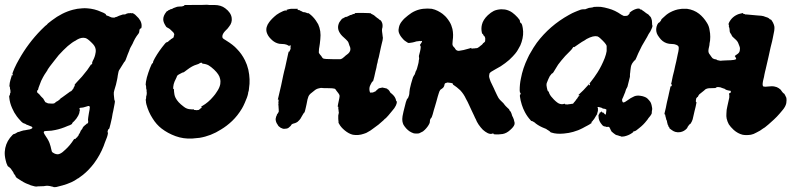

<svg xmlns="http://www.w3.org/2000/svg" viewBox="-22 -523 3330 808"><path d="M324 -488Q334 -489 345 -488Q376 -486 404 -473Q413 -470 421 -465L424 -462Q423 -461 425 -459Q427 -457 433 -456Q436 -455 441.5 -452Q447 -449 453 -449Q461 -448 464 -451Q467 -452 468 -452Q469 -451 473 -454Q475 -455 476.5 -455.5Q478 -456 480 -457Q482 -458 483 -458Q484 -458 486 -459L495 -462H497Q498 -462 501 -462Q509 -463 509 -465Q509 -465 511.5 -465.5Q514 -466 514 -466.5Q514 -467 516.5 -467Q519 -467 519 -467.5Q519 -468 523 -467.5Q527 -467 527 -468Q527 -469 528.5 -468Q530 -467 532.5 -467Q535 -467 536 -468Q536 -468 537 -467.5Q538 -467 539.5 -466Q541 -465 543 -464Q545 -463 547 -461Q549 -459 551 -457Q574 -437 574 -415Q574 -403 570 -403Q565 -404 564 -389Q564 -384 553 -371Q546 -361 540 -348Q539 -345 536 -339Q524 -319 522 -310Q521 -309 519.5 -304Q518 -299 515 -293Q506 -267 503 -264Q501 -263 499.5 -260Q498 -257 495.5 -253.5Q493 -250 490.5 -245.5Q488 -241 484 -235Q477 -225 477 -222Q477 -221 475.5 -215Q474 -209 473.5 -204.5Q473 -200 472.5 -197Q472 -194 471 -189Q467 -167 459 -143Q456 -134 457 -125Q458 -115 459 -105Q460 -99 461 -99Q462 -99 461.5 -96.5Q461 -94 461 -90.5Q461 -87 459.5 -82Q458 -77 457 -69Q456 -61 454.5 -56Q453 -51 452 -45Q450 -29 443 -1Q438 21 436 20Q435 19 433 23Q432 26 431 29Q430 35 432 35Q433 34 432.5 35Q432 36 432 39Q431 50 419 78Q416 86 414 92Q399 130 374 164Q352 193 327 213Q313 224 308 227Q303 229 301 231Q293 237 278 244Q260 252 242 257Q228 261 215 264Q212 264 209 264.5Q206 265 204.5 264.5Q203 264 203 264Q203 263 196 262Q192 261 188 260Q177 258 172 259Q164 261 146 261Q135 261 133 262Q127 263 108 257Q85 249 68 238Q44 224 44 220Q44 217 38 210Q34 205 34 202Q33 201 30 196.5Q27 192 27 192Q27 192 23 186Q21 184 20.5 184.5Q20 185 19 183Q16 177 13 179L10 175Q4 163 2 152Q-3 132 -2 116Q0 83 20 57Q33 41 36.5 41Q40 41 46 37Q53 32 57 32Q59 32 66 29Q78 25 84 25Q87 25 89 24Q91 23 97 22.5Q103 22 107.5 20Q112 18 114 16Q116 14 111 10Q109 8 106 8Q106 8 101.5 6Q97 4 94 3Q91 3 84 -2Q82 -3 78 -4L74 -6L68 -11Q54 -26 49 -33Q37 -49 29 -68Q19 -90 17 -113Q16 -119 16.5 -120Q17 -121 18 -121Q19 -121 19.5 -123Q20 -125 20 -127.5Q20 -130 20 -130Q23 -130 22 -141L21 -147Q20 -147 20 -153L19 -160L18 -159L17 -157Q17 -157 18 -164Q19 -171 19 -174Q21 -185 27 -203L28 -208L29 -206V-204L30 -205Q31 -206 31.5 -209Q32 -212 31 -212Q30 -212 30 -212Q30 -215 39 -236Q47 -254 58 -273Q96 -341 151 -397Q173 -419 175 -419Q175 -419 176 -420Q177 -423 196 -437Q239 -470 285 -482Q303 -487 324 -488ZM337 -363Q321 -367 302 -356Q298 -353 296 -352Q283 -346 263 -329Q244 -312 225 -291Q217 -281 206 -267Q183 -238 179 -231Q179 -229 173 -220.5Q167 -212 165 -208.5Q163 -205 159 -198Q150 -182 146 -169Q139 -152 138 -145L137 -143Q136 -145 135 -143Q134 -141 134 -138Q134 -135 135 -133.5Q136 -132 139.5 -129.5Q143 -127 143 -126.5Q143 -126 151 -117L160 -108L164 -101Q168 -92 173 -91Q175 -91 176 -90Q178 -87 197 -87Q203 -87 206 -88L209 -90L210 -91Q212 -92 212 -92.5Q212 -93 214 -94L215 -95L219 -97Q223 -99 224 -100L225 -101H224L226 -102Q233 -107 233 -108L232 -107Q231 -107 233 -109L238 -112Q254 -123 271 -136L274 -139Q274 -138 274 -138Q275 -136 282 -144Q284 -146 284 -147Q284 -148 285 -149Q290 -152 288 -155Q288 -155 290 -158Q294 -162 292 -166Q292 -167 301 -177Q323 -199 345 -228Q353 -239 360 -250Q361 -252 362 -252Q364 -251 366 -254Q367 -257 365 -257Q365 -258 368 -266Q378 -284 380 -300Q381 -303 381 -309Q381 -315 380 -318Q378 -330 363 -344Q346 -361 337 -363ZM352 -77Q350 -77 349.5 -77Q349 -77 338 -73.5Q327 -70 323 -70Q315 -70 313 -68Q312 -67 312.5 -64.5Q313 -62 314 -61Q315 -60 314.5 -59.5Q314 -59 313 -56Q313 -52 311 -45Q309 -39 307 -36Q300 -23 290 -13Q283 -7 282 -5Q281 -3 281.5 -2.5Q282 -2 281 -1.5Q280 -1 278 0.5Q276 2 272.5 3.5Q269 5 263 7Q236 19 211 24Q195 28 176 28Q164 28 163 31Q162 33 162 35Q163 39 171 51Q185 71 189 87Q191 92 193 102Q195 112 196 114Q198 119 207 123Q220 129 230 124Q240 120 255 105Q274 87 288 65L291 61L292 62Q295 64 298 58Q299 57 299.5 56.5Q300 56 300 56Q302 57 305 51L306 49L308 48Q309 45 310 42L313 38L316 32Q317 29 317 29L319 25Q319 25 320 25Q321 24 321 23.5Q321 23 321.5 22.5Q322 22 322 22V21Q323 20 323.5 20Q324 20 324.5 18.5Q325 17 325 17Q325 17 326 15Q326 14 327 13Q327 13 327 13Q327 13 327 12H328L329 11Q330 9 330 8.5Q330 8 331 8Q332 8 332 7L333 6L335 5L336 4Q336 2 337 3L338 2L339 1Q339 3 340 1Q341 0 342 -2V-4L343 -2Q343 0 343.5 -1Q344 -2 344 -3Q344 -4 344.5 -4Q345 -4 345 -3Q345 -2 346 -3Q350 -6 349 -14Q348 -18 348.5 -21Q349 -24 349.5 -30Q350 -36 352 -46Q356 -65 356 -72Q356 -76 352 -77Z M849 -503Q850 -503 859 -502Q871 -502 880 -502Q908 -502 926 -488Q950 -470 953 -448Q956 -428 942 -411Q936 -402 927 -394Q916 -383 914 -373Q913 -367 915 -363Q917 -360 929 -353Q960 -334 975 -317Q995 -297 1009 -269Q1018 -251 1023 -230Q1032 -188 1026 -152Q1025 -144 1025 -142.5Q1025 -141 1023.5 -137Q1022 -133 1022 -129Q1019 -114 1008 -90Q1002 -76 996 -66Q978 -36 955 -14Q933 7 908 22Q866 49 818 57Q803 59 787 60Q750 62 717 50Q684 38 658 18Q636 1 620 -25Q603 -51 594 -84Q592 -92 592 -98L591 -103L592 -106Q593 -108 593 -113.5Q593 -119 594 -120Q595 -122 595.5 -128.5Q596 -135 595 -137Q595 -138 595 -142Q595 -146 594 -147.5Q593 -149 593 -155Q593 -161 592 -163.5Q591 -166 591 -167Q591 -176 596 -197Q602 -218 609 -236Q617 -256 619 -256Q623 -258 622 -262Q622 -264 630 -279Q647 -309 672 -339Q677 -345 679 -345Q683 -345 688 -350Q690 -353 691 -353Q694 -353 697 -358Q699 -360 699.5 -359.5Q700 -359 701.5 -360Q703 -361 703.5 -362Q704 -363 705 -363Q708 -363 708 -366Q708 -366 709 -368Q710 -370 709.5 -371Q709 -372 710 -373Q712 -375 711 -380Q710 -385 704 -390Q691 -403 688 -404Q687 -404 685 -405Q680 -409 679.5 -408.5Q679 -408 676 -412.5Q673 -417 671 -421Q665 -432 665 -442Q665 -457 678 -473Q680 -476 681 -476Q682 -475 686 -479Q688 -481 688.5 -480.5Q689 -480 692 -482Q695 -484 695.5 -484Q696 -484 697.5 -484.5Q699 -485 700 -485Q702 -485 708 -489Q710 -490 715 -491.5Q720 -493 722 -494Q724 -495 734 -495.5Q744 -496 744.5 -496Q745 -496 745.5 -496.5Q746 -497 748.5 -497.5Q751 -498 752.5 -498.5Q754 -499 754 -501V-502H760Q849 -502 849 -503ZM825 -259Q820 -259 817 -256Q815 -254 805 -251Q787 -246 765 -229Q751 -218 749 -218Q744 -218 741 -215Q738 -213 735 -212Q726 -208 723 -203Q722 -201 721 -197.5Q720 -194 717 -189Q712 -180 709 -169L707 -157V-155Q706 -148 709 -148Q709 -148 709.5 -148.5Q710 -149 710 -146Q710 -138 712 -126Q713 -119 717 -111Q726 -93 750 -75Q764 -63 782 -63Q789 -62 791 -63H794V-62Q793 -61 794.5 -60.5Q796 -60 799.5 -60Q803 -60 802.5 -59.5Q802 -59 806 -59.5Q810 -60 812 -60Q814 -60 814.5 -60.5Q815 -61 816 -62Q818 -63 819.5 -64Q821 -65 820.5 -65.5Q820 -66 822.5 -67Q825 -68 826 -70L827 -72L826 -73L824 -74L829 -77Q855 -92 875 -116Q884 -126 890 -136Q902 -153 905 -169Q907 -181 904 -192Q901 -209 879 -230Q866 -242 856 -248Q845 -254 831 -255L829 -256Q829 -257 828.5 -258Q828 -259 825 -259Z M1587 -155V-156H1589Q1591 -155 1592 -155Q1589 -155 1587 -155ZM1203 -486Q1207 -486 1216.5 -486Q1226 -486 1230 -486L1233 -485L1231 -484Q1229 -484 1229 -483Q1229 -482 1237 -480Q1241 -480 1240.5 -479.5Q1240 -479 1242.5 -477.5Q1245 -476 1247 -476L1248 -475L1254 -472Q1257 -472 1260 -471.5Q1263 -471 1264 -470.5Q1265 -470 1268 -469Q1274 -466 1275 -468Q1275 -468 1280 -465Q1295 -454 1307 -437Q1312 -430 1317 -421Q1330 -393 1326 -358Q1324 -336 1322 -326Q1320 -317 1320 -308Q1319 -302 1320.5 -299.5Q1322 -297 1325 -293Q1330 -288 1334 -281Q1336 -278 1338 -277Q1344 -274 1377 -274Q1407 -274 1411 -274Q1419 -276 1427 -284Q1433 -290 1439 -294Q1449 -301 1452 -311Q1454 -321 1449 -330Q1447 -335 1445 -342Q1443 -349 1434 -357Q1415 -373 1409 -383Q1394 -405 1406 -429Q1408 -432 1411 -436Q1414 -440 1416.5 -443Q1419 -446 1419 -445Q1420 -444 1425 -448Q1427 -449 1427 -449Q1428 -449 1433 -452Q1434 -452 1434 -452Q1436 -451 1441 -454Q1442 -455 1447 -457L1453 -460H1455Q1458 -461 1461 -462Q1462 -462 1461 -463L1465 -464Q1469 -464 1471 -465L1472 -466L1471 -467L1470 -468H1474Q1481 -469 1508 -468.5Q1535 -468 1540 -467H1541L1540 -466L1538 -465L1542 -464Q1545 -462 1546 -462Q1547 -462 1548 -461L1553 -458Q1554 -457 1555 -456Q1566 -447 1566 -447Q1568 -447 1575 -440Q1578 -438 1579 -438L1581 -436Q1583 -433 1584 -431.5Q1585 -430 1586.5 -425.5Q1588 -421 1588 -414Q1588 -407 1586 -402Q1585 -397 1586 -389Q1587 -386 1587 -382L1589 -365Q1590 -365 1589.5 -364.5Q1589 -364 1589 -361Q1589 -355 1585 -341Q1584 -335 1581 -324Q1574 -291 1572 -282Q1570 -277 1568.5 -270Q1567 -263 1567 -261Q1564 -252 1562 -238Q1561 -236 1558 -222Q1555 -208 1553 -199.5Q1551 -191 1549.5 -186.5Q1548 -182 1548 -181.5Q1548 -181 1547 -181Q1545 -180 1543 -177Q1542 -175 1541.5 -174.5Q1541 -174 1537 -166Q1531 -155 1533 -142Q1534 -134 1537 -133Q1539 -133 1540 -133.5Q1541 -134 1542 -133.5Q1543 -133 1544.5 -133.5Q1546 -134 1547.5 -134Q1549 -134 1550 -135Q1551 -136 1551.5 -135.5Q1552 -135 1552.5 -136Q1553 -137 1554 -137Q1555 -137 1558 -138.5Q1561 -140 1560 -141Q1560 -141 1561.5 -141.5Q1563 -142 1562.5 -143Q1562 -144 1563 -144Q1564 -144 1565 -145Q1566 -146 1566 -146.5Q1566 -147 1569 -148L1571 -150Q1570 -150 1571 -151Q1573 -152 1584 -154Q1590 -154 1595 -153L1607 -150L1608 -148Q1611 -147 1612 -146Q1617 -141 1621 -133Q1623 -131 1626 -129Q1638 -119 1642 -109Q1643 -106 1643.5 -105.5Q1644 -105 1644 -103Q1645 -97 1647 -97Q1648 -97 1648 -93Q1648 -88 1644 -79Q1639 -68 1628 -56Q1625 -53 1623 -50Q1612 -36 1602 -26Q1597 -23 1592 -17Q1572 2 1547 19Q1537 27 1527 32Q1520 37 1509 40Q1498 44 1486 45Q1474 46 1463 44Q1446 40 1429 26Q1412 12 1405 -2Q1402 -6 1402.5 -8.5Q1403 -11 1402 -16.5Q1401 -22 1401.5 -24Q1402 -26 1401.5 -31Q1401 -36 1401.5 -36.5Q1402 -37 1402 -39.5Q1402 -42 1403 -44Q1405 -48 1403 -55Q1403 -58 1402.5 -61.5Q1402 -65 1401.5 -65.5Q1401 -66 1402 -69Q1402 -75 1400 -74Q1399 -74 1399 -74.5Q1399 -75 1401 -86Q1408 -116 1407 -121Q1406 -126 1401 -132Q1397 -137 1394 -141Q1390 -149 1385 -150Q1379 -152 1357 -152Q1350 -152 1344.5 -152Q1339 -152 1336 -152.5Q1333 -153 1333 -153H1328Q1326 -152 1319 -151Q1309 -149 1300 -141Q1294 -136 1290 -133Q1280 -126 1276 -117Q1272 -108 1268 -84Q1267 -79 1265 -70.5Q1263 -62 1262 -58Q1260 -49 1258 -49Q1257 -49 1249 -35Q1243 -22 1234 -14Q1231 -10 1225.5 -7.5Q1220 -5 1220 -5Q1208 -2 1206 0Q1204 2 1203 4Q1202 6 1201.5 6.5Q1201 7 1200 8Q1198 10 1192 15Q1186 19 1176 19Q1169 20 1163 16H1161Q1161 16 1157 13Q1153 10 1153 10Q1153 10 1151.5 9Q1150 8 1148.5 5.5Q1147 3 1146 1Q1139 -8 1138 -20V-23L1139 -27Q1140 -32 1140 -32L1141 -34Q1142 -36 1142.5 -37Q1143 -38 1143 -39Q1143 -40 1143.5 -40.5Q1144 -41 1144 -42Q1144 -43 1145 -43Q1146 -43 1146 -44Q1146 -45 1147 -46Q1148 -47 1148 -48Q1149 -48 1149 -49Q1149 -50 1150 -51Q1152 -54 1151 -57Q1151 -59 1151 -61.5Q1151 -64 1150.5 -68Q1150 -72 1150 -77Q1150 -82 1149.5 -82Q1149 -82 1149 -83Q1150 -84 1150 -88Q1150 -92 1149.5 -92Q1149 -92 1150 -96Q1151 -101 1150 -104H1148L1147 -103Q1147 -104 1161 -163Q1164 -176 1165.5 -184.5Q1167 -193 1170 -206Q1173 -219 1174 -223.5Q1175 -228 1178 -239Q1184 -264 1188 -285Q1189 -291 1190.5 -296.5Q1192 -302 1192.5 -304Q1193 -306 1194 -306Q1197 -305 1198 -311Q1199 -314 1199 -314Q1201 -314 1201 -318L1202 -321L1201 -320L1200 -319Q1200 -319 1200 -322L1201 -323Q1201 -325 1201 -328.5Q1201 -332 1200 -333Q1198 -334 1196 -330Q1195 -327 1194 -329Q1194 -331 1184 -335Q1176 -338 1164 -338Q1152 -338 1145 -341Q1130 -346 1117 -360Q1110 -367 1106 -374Q1102 -381 1100 -388Q1095 -409 1111 -430Q1122 -445 1142 -461Q1153 -469 1169 -476Q1176 -479 1180 -479Q1183 -478 1184 -479Q1187 -480 1185 -481L1183 -482H1185Q1194 -485 1203 -486Z M1759 -486Q1766 -487 1777 -487Q1788 -487 1795 -486Q1809 -483 1820.5 -477Q1832 -471 1840 -465Q1843 -462 1847 -459Q1858 -450 1870 -431Q1878 -418 1882 -401Q1887 -377 1883 -352Q1882 -344 1882 -338Q1882 -330 1889 -324Q1893 -320 1894 -317Q1899 -309 1909 -309Q1927 -311 1953 -319Q1961 -321 1961 -322V-320Q1961 -319 1962 -319Q1965 -318 1968 -319Q1970 -320 1970 -319.5Q1970 -319 1972 -319Q1974 -319 1975.5 -319.5Q1977 -320 1979 -320Q1989 -320 1993 -325Q1995 -326 1997 -327.5Q1999 -329 1999 -329.5Q1999 -330 2001 -331Q2007 -335 2009 -338Q2010 -340 2011 -341Q2017 -345 2019 -348Q2020 -350 2020 -357V-363L2018 -368Q2016 -372 2015 -372Q2014 -372 2013 -374Q2011 -380 2008 -381Q2007 -381 2006 -385Q2002 -402 2006 -419Q2011 -440 2031 -459Q2044 -471 2056 -477Q2069 -483 2087 -484Q2097 -484 2103 -483Q2120 -480 2134 -470Q2145 -462 2156 -450Q2167 -438 2166 -434Q2166 -431 2167.5 -428.5Q2169 -426 2170 -426Q2171 -426 2172 -424.5Q2173 -423 2174 -421Q2176 -417 2178 -405Q2183 -377 2173 -346Q2169 -332 2160 -318Q2158 -314 2156 -311Q2154 -307 2146 -297Q2138 -287 2121 -271Q2105 -257 2085 -244Q2074 -238 2062 -231Q2041 -220 2038 -214Q2037 -211 2036.5 -205.5Q2036 -200 2037 -197Q2039 -189 2043 -179Q2057 -150 2057 -150Q2057 -150 2060 -143Q2072 -117 2076 -110.5Q2080 -104 2091 -94Q2097 -89 2100 -84Q2104 -78 2115 -68Q2121 -63 2121 -62Q2121 -59 2125 -55Q2126 -55 2126 -54.5Q2126 -54 2128 -51Q2131 -45 2133 -37Q2134 -33 2136 -31Q2141 -21 2143 -9Q2143 -7 2143.5 -6.5Q2144 -6 2144 -7L2143 1Q2140 11 2125 24Q2110 38 2093 41Q2088 42 2077.5 42.5Q2067 43 2063.5 42.5Q2060 42 2057 42L2055 41Q2057 40 2054 39Q2051 38 2048 40Q2041 42 2030 37Q2020 32 2010 23Q2001 14 1992 1Q1984 -11 1980 -22Q1978 -25 1977.5 -26.5Q1977 -28 1973 -36.5Q1969 -45 1963 -57.5Q1957 -70 1953.5 -78Q1950 -86 1946 -94Q1942 -102 1939 -107Q1930 -127 1915 -143Q1900 -157 1886 -166Q1884 -167 1884 -168Q1885 -171 1881.5 -172.5Q1878 -174 1868 -175Q1862 -176 1859.5 -175.5Q1857 -175 1857 -174.5Q1857 -174 1856 -174Q1852 -174 1850 -171Q1849 -170 1848 -164Q1846 -155 1838 -150Q1833 -146 1831 -145Q1827 -140 1824 -129Q1822 -124 1820 -116Q1818 -108 1814 -94Q1810 -80 1808 -73.5Q1806 -67 1804 -60.5Q1802 -54 1799 -42Q1795 -28 1792 -26Q1787 -21 1787 -11Q1787 -7 1785 -3Q1779 10 1766 23Q1760 28 1758 30Q1751 34 1742 38Q1739 39 1731 39Q1723 39 1719 38Q1710 35 1702 30Q1687 20 1676 2Q1673 -4 1671.5 -12.5Q1670 -21 1672 -34Q1673 -43 1686 -93Q1691 -108 1692.5 -108Q1694 -108 1695.5 -111.5Q1697 -115 1699 -121Q1701 -127 1701 -136Q1701 -145 1708 -171Q1712 -183 1713 -188Q1716 -200 1720 -205Q1724 -209 1726 -218Q1728 -224 1728 -224Q1730 -225 1733 -235Q1740 -260 1740 -263Q1740 -266 1740 -266.5Q1740 -267 1741 -271Q1743 -278 1741 -284Q1740 -286 1743 -296Q1750 -321 1748 -329Q1747 -331 1746 -332L1745 -333L1746 -335Q1747 -337 1750 -341Q1755 -348 1754 -349Q1753 -352 1747 -350Q1744 -348 1745 -350Q1746 -351 1745.5 -351Q1745 -351 1740.5 -350Q1736 -349 1732.5 -349Q1729 -349 1725 -347Q1715 -344 1706 -343Q1702 -343 1700 -342Q1695 -341 1681 -352Q1678 -354 1672 -361Q1660 -374 1656 -388Q1654 -398 1657 -409Q1660 -422 1669 -433Q1679 -446 1695 -458Q1724 -482 1759 -486Z M2480 -494Q2493 -495 2507 -494Q2522 -492 2539 -487Q2566 -480 2593 -461Q2595 -460 2599 -458L2603 -456H2609Q2616 -456 2617 -457Q2619 -457 2620.5 -458.5Q2622 -460 2624 -462Q2626 -464 2627 -465.5Q2628 -467 2628 -468Q2628 -468 2627 -468L2628 -470Q2641 -481 2654 -485Q2659 -487 2665 -487L2671 -486Q2670 -485 2671.5 -484Q2673 -483 2676.5 -482.5Q2680 -482 2679.5 -481.5Q2679 -481 2682 -479Q2685 -477 2688 -475Q2695 -469 2697 -468Q2699 -467 2702.5 -464.5Q2706 -462 2706.5 -462Q2707 -462 2710.5 -457.5Q2714 -453 2714 -453.5Q2714 -454 2715.5 -452.5Q2717 -451 2718 -448Q2719 -445 2720 -442Q2722 -437 2722 -428Q2722 -416 2724 -415Q2724 -415 2723.5 -411.5Q2723 -408 2719.5 -400.5Q2716 -393 2715 -391Q2707 -380 2701 -367Q2698 -361 2684 -338Q2680 -332 2673 -317Q2664 -300 2656 -280Q2651 -269 2650 -269Q2647 -269 2645 -265Q2643 -263 2643 -262Q2640 -260 2635 -249Q2633 -245 2631 -227Q2631 -221 2630 -217Q2629 -213 2629 -206V-200L2626 -188Q2623 -176 2621 -168Q2619 -157 2616 -153Q2613 -149 2611 -142Q2610 -137 2608.5 -134Q2607 -131 2605.5 -127Q2604 -123 2600.5 -114.5Q2597 -106 2596 -105Q2595 -98 2599 -93Q2600 -91 2602 -92Q2607 -92 2619 -101Q2634 -112 2640 -114Q2644 -116 2648 -118Q2659 -122 2672 -120Q2681 -119 2689 -116Q2698 -113 2703 -108Q2710 -101 2715 -94Q2718 -89 2720 -81Q2724 -66 2722 -59Q2721 -56 2721 -50Q2721 -44 2719 -42Q2716 -36 2707 -26Q2702 -18 2699 -15Q2686 2 2668 16Q2654 28 2649 29Q2643 30 2642 32Q2642 33 2643 33L2636 38Q2623 47 2605 51Q2600 52 2595 52H2592Q2592 51 2590.5 50.5Q2589 50 2586 49.5Q2583 49 2581.5 48Q2580 47 2577.5 46.5Q2575 46 2574 46Q2566 43 2566 42Q2558 36 2558 36Q2558 36 2556 34Q2554 32 2553 32Q2552 32 2552 31Q2552 30 2551.5 29.5Q2551 29 2550.5 28Q2550 27 2549.5 26.5Q2549 26 2549 26Q2549 26 2548.5 25Q2548 24 2547.5 22.5Q2547 21 2546.5 20.5Q2546 20 2546 19Q2546 18 2545 17.5Q2544 17 2544.5 16.5Q2545 16 2543.5 14Q2542 12 2540 11Q2537 10 2537 11H2536Q2535 10 2534 11Q2533 12 2532.5 11.5Q2532 11 2530 11Q2527 10 2526 9.5Q2525 9 2524 9.5Q2523 10 2522 9Q2521 8 2521 8.5Q2521 9 2520 8H2519Q2519 9 2517 7Q2515 5 2514 5Q2514 4 2513 4Q2511 2 2506 -5Q2497 -18 2497 -32Q2497 -35 2496 -36V-37L2497 -38Q2498 -37 2498 -38Q2498 -39 2497.5 -40.5Q2497 -42 2498 -41H2499Q2499 -42 2499 -43L2500 -45V-47L2501 -46Q2502 -45 2502.5 -46Q2503 -47 2502 -49V-51L2503 -50Q2504 -49 2504.5 -49Q2505 -49 2505 -50L2504 -52L2505 -51Q2507 -50 2507.5 -50.5Q2508 -51 2508 -53V-55L2510 -53Q2512 -50 2514 -49H2516L2515 -50Q2515 -51 2518 -48Q2525 -40 2526.5 -40.5Q2528 -41 2529 -52Q2530 -60 2530 -61Q2530 -63 2523 -65Q2514 -66 2513 -67Q2513 -69 2504 -71Q2495 -74 2493 -72Q2492 -70 2494 -68Q2495 -66 2494.5 -66Q2494 -66 2494 -64Q2494 -62 2494.5 -61.5Q2495 -61 2494.5 -61Q2494 -61 2494 -59.5Q2494 -58 2494.5 -58Q2495 -58 2494.5 -57.5Q2494 -57 2493.5 -55Q2493 -53 2493.5 -53Q2494 -53 2493.5 -52.5Q2493 -52 2493 -51Q2493 -50 2492 -49Q2491 -45 2491 -44Q2490 -44 2491 -43Q2492 -42 2491 -42Q2490 -42 2489 -40Q2485 -34 2480 -25Q2477 -21 2477 -20Q2476 -20 2474 -17.5Q2472 -15 2472.5 -14.5Q2473 -14 2471 -13Q2467 -11 2467 -7Q2467 -6 2467.5 -5.5Q2468 -5 2466.5 -4.5Q2465 -4 2464 -3Q2463 -2 2459 0.5Q2455 3 2451 5Q2447 7 2440.5 10.5Q2434 14 2429.5 16.5Q2425 19 2419 21.5Q2413 24 2411 25Q2406 27 2390 32Q2373 37 2351 39Q2320 42 2299 35Q2296 34 2294 33L2293 32Q2294 32 2293 31Q2292 30 2289 28Q2286 26 2286 26Q2286 26 2283 24Q2280 22 2279 22Q2279 20 2270 17Q2249 9 2233 -3Q2228 -8 2225.5 -9Q2223 -10 2222 -11Q2218 -14 2214 -14Q2213 -14 2211 -17Q2197 -32 2187 -51Q2179 -66 2174 -82Q2168 -101 2166 -117Q2166 -122 2166 -123.5Q2166 -125 2167 -125Q2171 -126 2168 -132Q2167 -134 2166 -134L2165 -143Q2165 -169 2170 -192Q2178 -236 2199 -279Q2205 -291 2205 -291.5Q2205 -292 2210 -300Q2222 -322 2237 -343Q2291 -415 2372 -460Q2388 -469 2396 -472Q2399 -473 2408 -477Q2417 -481 2422.5 -482.5Q2428 -484 2435 -484H2441L2446 -486Q2457 -491 2466 -491Q2474 -492 2475 -493Q2476 -494 2480 -494ZM2492 -370Q2475 -374 2447 -359Q2442 -356 2438 -353Q2428 -348 2414 -338Q2401 -329 2398 -327Q2396 -326 2395 -325L2394 -324V-325Q2393 -326 2391 -325Q2390 -325 2387.5 -320.5Q2385 -316 2377 -308Q2355 -287 2340 -268Q2326 -252 2315 -232Q2305 -215 2304 -215Q2302 -215 2299 -212Q2297 -209 2296 -208Q2291 -203 2289 -197Q2288 -195 2286 -191Q2284 -187 2283.5 -185Q2283 -183 2280.5 -177.5Q2278 -172 2278 -169Q2277 -166 2279.5 -153.5Q2282 -141 2284 -139Q2285 -138 2286 -138Q2287 -138 2287.5 -136.5Q2288 -135 2288 -134.5Q2288 -134 2290 -129Q2295 -118 2309 -104Q2325 -88 2334 -86Q2343 -83 2352 -86Q2356 -87 2356 -85.5Q2356 -84 2358.5 -83.5Q2361 -83 2363 -84Q2364 -84 2364.5 -83.5Q2365 -83 2367 -83.5Q2369 -84 2371 -84L2372 -85Q2372 -84 2374 -84.5Q2376 -85 2377.5 -85Q2379 -85 2380 -85L2382 -86Q2382 -85 2382.5 -85.5Q2383 -86 2384 -86Q2388 -86 2390 -87L2392 -90L2393 -91Q2394 -92 2394 -92.5Q2394 -93 2395 -93.5Q2396 -94 2396 -94.5Q2396 -95 2398 -97Q2400 -99 2400 -99.5Q2400 -100 2401 -101Q2404 -103 2403 -104Q2402 -104 2405 -106.5Q2408 -109 2409 -111L2410 -113H2409Q2408 -113 2411.5 -116Q2415 -119 2416 -120V-123Q2412 -122 2411 -122Q2411 -122 2416 -127Q2433 -142 2452 -164Q2457 -170 2457 -169.5Q2457 -169 2456.5 -166.5Q2456 -164 2456 -164Q2456 -163 2458.5 -164.5Q2461 -166 2461 -169Q2461 -171 2460 -171H2458L2463 -177Q2479 -197 2493 -219Q2510 -246 2523 -279Q2529 -295 2531 -308Q2531 -312 2531 -319.5Q2531 -327 2531 -330Q2528 -340 2505 -361Q2498 -368 2492 -370Z M2848 -486Q2851 -486 2858 -486Q2865 -486 2869 -486Q2898 -482 2920 -465Q2939 -450 2953 -427Q2962 -413 2964 -397Q2967 -383 2967 -368Q2967 -351 2964 -340Q2964 -336 2963.5 -333.5Q2963 -331 2962 -326Q2957 -307 2961 -300Q2962 -297 2965.5 -293Q2969 -289 2971 -285Q2976 -278 2978 -277Q2985 -273 2992 -273Q2993 -273 2994 -272Q2994 -270 3001 -269Q3004 -269 3004 -268.5Q3004 -268 3008 -267.5Q3012 -267 3017 -268Q3025 -269 3038 -269Q3053 -269 3067 -271Q3075 -273 3076 -274.5Q3077 -276 3073 -283L3070 -287L3072 -289Q3074 -290 3079 -294Q3089 -300 3091 -309Q3092 -313 3092 -318.5Q3092 -324 3089.5 -329.5Q3087 -335 3085 -341Q3082 -350 3070 -360Q3067 -363 3062.5 -367Q3058 -371 3057.5 -373.5Q3057 -376 3054 -380Q3049 -387 3049 -390Q3049 -392 3048.5 -395Q3048 -398 3048 -402Q3046 -411 3045 -411Q3045 -411 3045.5 -412.5Q3046 -414 3045.5 -417Q3045 -420 3044 -420Q3043 -421 3046 -428Q3059 -454 3087 -464Q3093 -466 3099 -467Q3102 -467 3103 -468Q3105 -468 3105 -468Q3105 -468 3105 -467Q3104 -465 3110 -464Q3113 -464 3113 -463Q3113 -462 3119 -462H3121L3165 -458Q3185 -457 3191 -455Q3196 -453 3202 -451Q3207 -450 3210 -448Q3213 -446 3213.5 -446Q3214 -446 3214 -446Q3217 -441 3221 -441Q3224 -441 3231 -428Q3236 -418 3237 -410Q3238 -396 3232 -372Q3230 -365 3230 -362Q3229 -355 3221 -324Q3219 -316 3219 -315Q3217 -304 3214 -292Q3213 -287 3212 -283Q3202 -239 3200 -231Q3199 -227 3197.5 -221Q3196 -215 3195 -209.5Q3194 -204 3193 -198.5Q3192 -193 3191 -190.5Q3190 -188 3189 -182Q3185 -161 3191 -159Q3197 -157 3211 -159Q3217 -160 3225 -160Q3233 -160 3237 -159Q3248 -157 3255 -152Q3266 -144 3265 -143Q3265 -142 3270.5 -135.5Q3276 -129 3277 -129.5Q3278 -130 3281.5 -123.5Q3285 -117 3287 -112Q3288 -108 3288 -101Q3288 -94 3287 -89Q3284 -74 3270 -58Q3264 -51 3259 -45Q3248 -32 3235 -20Q3209 4 3197 13Q3193 15 3189 18Q3178 27 3161 35Q3149 42 3138 44Q3118 47 3103 44Q3083 39 3066 24Q3052 11 3045 0Q3039 -11 3036 -24Q3034 -34 3035 -45Q3035 -61 3039 -76Q3045 -101 3047 -112Q3048 -123 3046 -128Q3045 -129 3048 -131Q3051 -131 3052 -132Q3053 -134 3053.5 -137Q3054 -140 3052 -141Q3051 -141 3045 -142Q3035 -144 3032 -146Q3028 -150 3022 -151Q3018 -152 3016 -153Q3010 -156 3006 -156Q2995 -158 2991 -154Q2990 -153 2988.5 -152.5Q2987 -152 2973 -152Q2961 -152 2956.5 -151Q2952 -150 2949 -148.5Q2946 -147 2941 -142Q2935 -137 2928.5 -132Q2922 -127 2921 -126Q2918 -123 2915 -116Q2914 -115 2914 -115Q2913 -115 2911.5 -113.5Q2910 -112 2908 -109Q2907 -105 2906.5 -100.5Q2906 -96 2906.5 -94.5Q2907 -93 2908 -93.5Q2909 -94 2909 -93.5Q2909 -93 2908.5 -89Q2908 -85 2905.5 -74Q2903 -63 2901 -56Q2895 -28 2893 -21Q2892 -17 2889.5 -12Q2887 -7 2885 -4Q2883 -1 2882 -1Q2881 -1 2878 2.5Q2875 6 2872.5 10Q2870 14 2871 14Q2871 14 2868 18Q2857 30 2841 33Q2830 35 2820 32Q2813 30 2806 25Q2803 23 2800.5 21Q2798 19 2796 17.5Q2794 16 2795 15Q2796 14 2791 9Q2790 8 2790.5 7Q2791 6 2789 3Q2788 2 2787.5 1Q2787 0 2788 0Q2788 -1 2787 -2.5Q2786 -4 2786 -6Q2785 -16 2782 -19Q2782 -20 2781.5 -22.5Q2781 -25 2780.5 -25.5Q2780 -26 2780 -27Q2780 -33 2778 -33Q2778 -33 2778 -36Q2778 -42 2775 -42Q2774 -42 2774 -42Q2774 -45 2780 -69Q2782 -79 2783 -84.5Q2784 -90 2785 -94Q2786 -98 2788 -106.5Q2790 -115 2791 -119.5Q2792 -124 2793 -129Q2799 -158 2800 -160Q2800 -160 2801 -159.5Q2802 -159 2803 -160Q2806 -163 2805 -166Q2804 -169 2803 -169Q2802 -169 2803 -174L2804 -176Q2805 -182 2806.5 -189Q2808 -196 2809.5 -203.5Q2811 -211 2815 -225Q2818 -239 2819.5 -246Q2821 -253 2824 -265Q2828 -286 2830 -294Q2837 -322 2833 -328Q2832 -331 2824 -334.5Q2816 -338 2804 -338Q2783 -338 2767 -350Q2759 -356 2752 -366Q2745 -375 2742 -383Q2736 -401 2744 -419Q2747 -424 2748 -425.5Q2749 -427 2749 -427Q2751 -426 2756 -432Q2761 -438 2761 -440Q2760 -441 2767 -447Q2782 -462 2796 -470Q2820 -483 2841 -485Q2847 -486 2848 -486Z"/></svg>

Font: TT2020 Style B
Style: Italic
Weight: 400
Italic angle: -15°
Version: Version 0.2.000